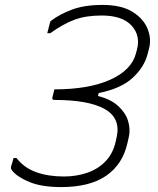

<svg xmlns="http://www.w3.org/2000/svg" viewBox="-20 -740 640 780"><path d="M396 -720Q474 -720 519 -691.5Q564 -663 580 -622Q596 -581 585 -541L579 -518Q565 -466 518 -423Q471 -380 381 -362L378 -350Q430 -337 460 -309.5Q490 -282 500 -249.5Q510 -217 504 -187L498 -160Q479 -73 412 -26.5Q345 20 229 20Q150 20 101 0Q52 -20 31 -45Q25 -53 24.5 -56Q24 -59 25 -64Q27 -69 29.5 -78Q32 -87 35 -98H47Q78 -58 127 -40.5Q176 -23 240 -23Q290 -23 334 -38Q378 -53 408.5 -84.5Q439 -116 450 -165L454 -183Q471 -260 405.5 -297Q340 -334 201 -334Q190 -334 193 -345L201 -377Q341 -377 427.5 -416Q514 -455 532 -522L536 -537Q552 -595 514.5 -636Q477 -677 393 -677Q329 -677 283 -660Q237 -643 184 -605H172Q175 -616 177.5 -626.5Q180 -637 183 -648Q184 -654 188 -656Q222 -682 272.5 -701Q323 -720 396 -720Z"/></svg>

Font: Recursive Sn Lnr St Lt
Style: Italic
Weight: 300
Italic angle: -15°
Version: Version 1.079;hotconv 1.0.112;makeotfexe 2.5.65598; ttfautoh